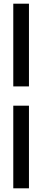

<svg xmlns="http://www.w3.org/2000/svg" viewBox="-20 -821 228 1041"><path d="M52 -801H137V-352.5H52ZM137 -248V200H52V-248Z"/></svg>

Font: Overused Grotesk
Style: Regular
Weight: 450
Version: Version 0.004